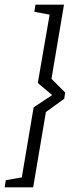

<svg xmlns="http://www.w3.org/2000/svg" viewBox="-41 -698 310 828"><path d="M-16 79 53 67 104 -235 184 -288 122 -340 173 -635 107 -647 112 -678H235L181 -358L240 -299L236 -272L157 -215L102 110H-21Z"/></svg>

Font: Grenze Light
Style: Italic
Weight: 300
Italic angle: -10°
Designer: Renata Polastri
Foundry: Omnibus-Type
Version: Version 1.002; ttfautohint (v1.8)